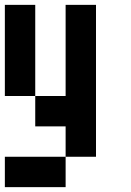

<svg xmlns="http://www.w3.org/2000/svg" viewBox="-20 -645 540 790"><path d="M0 125V0H250V125ZM0 -250V-625H125V-250ZM125 -250H250V-625H375V0H250V-125H125Z"/></svg>

Font: GalmuriMono7 Regular
Style: Regular
Weight: 400
Designer: Lee Minseo (quiple)
Version: Version 2.399;hotconv 1.1.1;makeotfexe 2.6.0 DEVELOPMENT